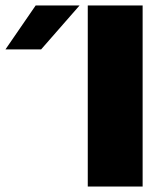

<svg xmlns="http://www.w3.org/2000/svg" viewBox="-40 -680 610 700"><path d="M280 0V-660H480V0ZM-20 -500 90 -660H250L110 -500Z"/></svg>

Font: Xolonium
Style: Bold
Weight: 700
Designer: Severin Meyer
Version: Version 4.2